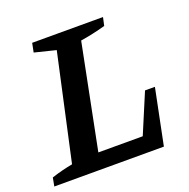

<svg xmlns="http://www.w3.org/2000/svg" viewBox="-133 -779 880 894"><g transform="rotate(-20 307.0 -332.0)"><path d="M537 -276H586L530 0H-13L-5 -42Q22 -51 48 -57.5Q74 -64 100 -69L215 -593L110 -619L119 -664H470L461 -623Q396 -605 337 -596L234 -79H454Z"/></g></svg>

Font: Piazzolla Thin
Style: Bold Italic
Weight: 700
Italic angle: -11.3°
Version: Version 2.005